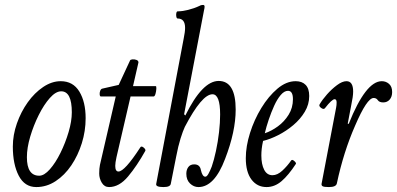

<svg xmlns="http://www.w3.org/2000/svg" viewBox="-20 -745 1609 778"><path d="M127 13Q80 13 56 -33Q32 -79 32 -151Q32 -198 48.5 -245Q65 -292 92.5 -330.5Q120 -369 155 -392.5Q190 -416 226 -416Q276 -416 301.5 -374Q327 -332 327 -266Q327 -214 311.5 -164.5Q296 -115 269 -75Q242 -35 205.5 -11Q169 13 127 13ZM139 -33Q159 -33 182 -59Q205 -85 225 -125.5Q245 -166 258 -210Q271 -254 271 -290Q271 -375 228 -375Q206 -375 182 -348Q158 -321 137 -279Q116 -237 102.5 -191.5Q89 -146 89 -108Q89 -33 139 -33Z M422 13Q403 13 392.5 -4.5Q382 -22 382 -42Q382 -62 385 -77L449 -354H389Q385 -354 384 -361.5Q383 -369 386 -377Q389 -385 395 -386L461 -401L507 -500Q509 -504 517.5 -504.5Q526 -505 533.5 -502Q541 -499 541 -492L519 -396H611Q614 -396 613.5 -385.5Q613 -375 610 -364.5Q607 -354 602 -354H509L452 -108Q447 -85 447 -73Q447 -50 460 -50Q485 -50 548 -147Q552 -155 561.5 -147.5Q571 -140 569 -134Q535 -73 499 -30Q463 13 422 13Z M642 13Q610 13 613 0L724 -587Q730 -616 730 -632Q730 -670 700 -670Q696 -670 694.5 -677.5Q693 -685 694.5 -692Q696 -699 700 -699Q718 -699 742.5 -705Q767 -711 788 -721Q793 -724 797.5 -724.5Q802 -725 803 -725Q809 -725 809 -718Q809 -715 808.5 -712Q808 -709 807 -705L726 -282L731 -277Q800 -417 866 -417Q935 -417 935 -301Q935 -212 892 -101Q849 13 784 13Q765 13 750 -1.5Q735 -16 735 -41Q735 -57 743 -68Q751 -79 767 -79Q790 -79 794 -56Q800 -29 812 -29Q818 -29 824.5 -40.5Q831 -52 838 -70Q847 -96 855 -133Q863 -170 867.5 -209Q872 -248 872 -281Q872 -363 841 -363Q798 -363 729 -231Q721 -214 711.5 -183.5Q702 -153 694 -111L672 0Q671 6 664 9.5Q657 13 642 13Z M1060 13Q1022 13 999 -17.5Q976 -48 976 -104Q976 -152 993 -206Q1010 -260 1039 -307.5Q1068 -355 1104 -385.5Q1140 -416 1178 -416Q1204 -416 1218.5 -401Q1233 -386 1233 -356Q1233 -322 1215 -292Q1197 -262 1168.5 -238Q1140 -214 1107.5 -197.5Q1075 -181 1046 -174Q1042 -156 1040.5 -142Q1039 -128 1039 -115Q1039 -79 1050.5 -57Q1062 -35 1084 -35Q1104 -35 1124 -53.5Q1144 -72 1160 -95Q1164 -100 1172.5 -92.5Q1181 -85 1179 -81Q1149 -35 1121 -11Q1093 13 1060 13ZM1053 -205Q1080 -214 1106 -233Q1132 -252 1149.5 -280Q1167 -308 1167 -343Q1167 -377 1147 -377Q1132 -377 1117.5 -360Q1103 -343 1091 -316.5Q1079 -290 1069 -260.5Q1059 -231 1053 -205Z M1313 13Q1294 13 1288 10Q1282 7 1283 0L1342 -309Q1343 -314 1343.5 -319Q1344 -324 1344 -330Q1344 -343 1336 -343Q1325 -343 1297 -307Q1292 -300 1281.5 -307.5Q1271 -315 1275 -322Q1286 -341 1305 -362.5Q1324 -384 1345.5 -400Q1367 -416 1384 -416Q1411 -416 1411 -374Q1411 -364 1409 -350Q1407 -336 1402 -312L1389 -244L1393 -243Q1462 -416 1527 -416Q1544 -416 1556.5 -405Q1569 -394 1569 -372Q1569 -353 1559 -341.5Q1549 -330 1533 -330Q1517 -330 1511 -339Q1505 -348 1494 -348Q1467 -348 1419 -236Q1372 -129 1345 -2Q1342 13 1313 13Z"/></svg>

Font: Junicode Two Beta Condensed
Style: Italic
Weight: 400
Width: 3
Italic angle: -9°
Version: Version 1.053; ttfautohint (v1.8.4)